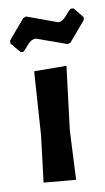

<svg xmlns="http://www.w3.org/2000/svg" viewBox="-61 -519 300 549"><g transform="rotate(-5 89.5 -244.5)"><path d="M33.6 -477.6 123.4 -453.3Q137.4 -453.3 152.3 -476.6Q158.9 -486 162.6 -488.8H171L197.2 -461.7V-453.3L153.3 -391.6L144.9 -388.8L56.1 -412.1Q43 -412.1 31.8 -396.3Q20.6 -380.4 16.8 -377.6H9.3L-17.8 -404.7V-413.1L25.2 -473.8ZM135.5 0H42.1L46.7 -134.6L43 -319.6L136.4 -327.1L129.9 -143Z"/></g></svg>

Font: Gurajada
Style: Regular
Weight: 400
Designer: Purushoth Kumar Guthula
Foundry: SiliconAndhra, USA.
Version: Version 1.0.3; ttfautohint (v1.2.42-39fb)